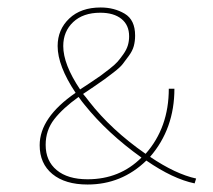

<svg xmlns="http://www.w3.org/2000/svg" viewBox="-20 -490 569 513"><path d="M504 -13 500 0Q442 -12 371 -61Q305 3 214 3Q154 3 120 -25Q86 -53 86 -102Q86 -176 182 -242Q134 -314 134 -367Q134 -411 165 -440.5Q196 -470 249 -470Q285 -470 313 -453.5Q341 -437 341 -395Q341 -380 337.5 -367Q334 -354 324 -340.5Q314 -327 307.5 -318.5Q301 -310 283.5 -296.5Q266 -283 259 -278Q252 -273 229.5 -257.5Q207 -242 202 -239Q204 -237 209.5 -230Q215 -223 218 -219Q277 -143 369 -79Q431 -149 431 -253H446Q446 -146 381 -71Q449 -25 504 -13ZM149 -367Q149 -318 194 -251Q200 -255 220.5 -268.5Q241 -282 248.5 -287.5Q256 -293 271.5 -305Q287 -317 294 -325Q301 -333 309.5 -345Q318 -357 321.5 -368.5Q325 -380 325 -393Q325 -423 304.5 -439.5Q284 -456 248 -456Q202 -456 175.5 -431Q149 -406 149 -367ZM214 -11Q300 -11 358 -69Q267 -134 206 -210Q200 -217 190 -231Q148 -201 125 -171.5Q102 -142 102 -103Q102 -60 131.5 -35.5Q161 -11 214 -11Z"/></svg>

Font: EauTestSC Thin
Style: Regular
Weight: 250
Designer: Christian Thalmann (Catharsis Fonts)
Version: Version 0.001;PS 000.001;hotconv 1.0.88;makeotf.lib2.5.64775